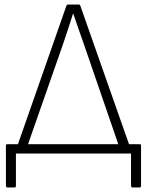

<svg xmlns="http://www.w3.org/2000/svg" viewBox="-20 -675 646 844"><path d="M92 -9 48 -10 272 -650Q274 -655 280 -655H326Q332 -655 333 -650L558 -10L511 -9L350 -477Q338 -510 326 -545.5Q314 -581 302 -615H301Q290 -580 278.5 -545Q267 -510 255 -475ZM12 149Q9 149 7.5 146.5Q6 144 6 142V-35Q6 -38 7.5 -39.5Q9 -41 12 -41H594Q598 -41 599 -39.5Q600 -38 600 -35V142Q600 144 599 146.5Q598 149 594 149H562Q559 149 557.5 146.5Q556 144 556 142V0H50V142Q50 144 49 146.5Q48 149 44 149Z"/></svg>

Font: Sofia Sans ExtraLight
Style: Regular
Weight: 250
Version: Version 4.100-B